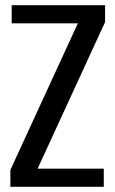

<svg xmlns="http://www.w3.org/2000/svg" viewBox="-20 -720 445 740"><path d="M125 -70H380V0H20V-65L280 -630H25V-700H385V-635Z"/></svg>

Font: Cuprum
Style: Regular
Weight: 400
Designer: Jovanny Lemonad
Foundry: Jovanny Lemonad
Version: Version 1.002